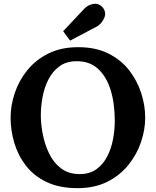

<svg xmlns="http://www.w3.org/2000/svg" viewBox="-20 -961 809 997"><path d="M383 16Q288 16 221.5 -16Q155 -48 114 -101.5Q73 -155 54 -220Q35 -285 35 -350Q35 -413 56.5 -477.5Q78 -542 121.5 -596Q165 -650 231 -683Q297 -716 386 -716Q477 -716 543 -683Q609 -650 651 -595.5Q693 -541 713.5 -477Q734 -413 734 -350Q734 -288 712.5 -224Q691 -160 647.5 -105.5Q604 -51 538 -17.5Q472 16 383 16ZM394 -57Q446 -57 481 -82.5Q516 -108 537 -149Q558 -190 567 -238.5Q576 -287 576 -333Q576 -425 554 -495Q532 -565 487.5 -605Q443 -645 373 -643Q322 -642 287 -615.5Q252 -589 231 -547.5Q210 -506 201 -457Q192 -408 192 -362Q192 -315 202.5 -262Q213 -209 236 -162Q259 -115 298 -86Q337 -57 394 -57ZM344 -750 308 -799 419 -917Q440 -938 468.5 -941Q497 -944 516 -919Q533 -894 521 -867Q509 -840 486 -825Z"/></svg>

Font: Lora
Style: Bold
Weight: 700
Designer: Olga Karpushina, Alexei Vanyashin (Cyrillic)
Foundry: Cyreal
Version: Version 3.006; ttfautohint (v1.8.4.7-5d5b);gftools[0.9.30]